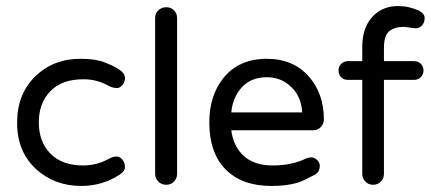

<svg xmlns="http://www.w3.org/2000/svg" viewBox="-20 -612 1437 640"><path d="M256.8 -60.5Q301.8 -60.5 341.8 -82Q355.5 -89.8 367.2 -90.3Q378.9 -90.8 387.7 -80.1Q396.5 -69.3 396.5 -55.2Q396.5 -41 377.9 -29.3Q321.3 7.8 251 7.8Q162.1 7.8 100.6 -47.9Q36.1 -107.4 37.1 -204.1Q37.1 -300.8 100.6 -360.4Q161.1 -417 251 -416Q298.8 -416 329.6 -403.8Q360.4 -391.6 378.4 -379.4Q396.5 -367.2 396.5 -352.5Q396.5 -337.9 387.7 -328.1Q378.9 -318.4 370.1 -318.4Q356.4 -318.4 341.8 -326.2Q300.8 -348.6 256.8 -347.7Q186.5 -347.7 147.9 -308.1Q109.4 -268.6 109.4 -204.1Q109.4 -139.6 147.9 -100.1Q186.5 -60.5 256.8 -60.5Z M570.3 -551.8V-32.2Q570.3 -17.6 560.1 -6.8Q549.8 3.9 534.2 3.9Q518.6 3.9 507.8 -6.8Q497.1 -17.6 497.1 -32.2V-551.8Q497.1 -567.4 507.8 -577.6Q518.6 -587.9 534.2 -587.9Q549.8 -587.9 560.1 -577.6Q570.3 -567.4 570.3 -551.8Z M992.2 -80.1Q1005.9 -86.9 1016.6 -87.4Q1027.3 -87.9 1036.6 -79.1Q1045.9 -70.3 1045.9 -59.6Q1045.9 -38.1 1028.8 -29.3Q1011.7 -20.5 998 -13.7Q984.4 -6.8 968.8 -2Q932.6 7.8 884.8 7.8Q786.1 7.8 731.9 -47.4Q677.7 -102.5 677.7 -204.1Q677.7 -292 723.6 -350.6Q775.4 -416 869.1 -416Q959 -416 1010.7 -355.5Q1059.6 -298.8 1059.6 -213.9Q1059.6 -199.2 1049.3 -188.5Q1039.1 -177.7 1023.4 -177.7H751Q757.8 -124 792.5 -92.3Q827.1 -60.5 888.2 -60.5Q949.2 -60.5 992.2 -80.1ZM869.1 -354.5Q797.9 -354.5 765.6 -291Q753.9 -268.6 751 -237.3H987.3Q984.4 -293.9 945.3 -327.1Q914.1 -354.5 869.1 -354.5Z M1365.2 -517.6 1326.2 -522.5Q1295.9 -522.5 1277.8 -508.3Q1259.8 -494.1 1259.8 -452.1V-408.2H1360.4Q1374 -408.2 1382.8 -399.4Q1391.6 -390.6 1391.6 -377Q1391.6 -363.3 1382.3 -354.5Q1373 -345.7 1360.4 -345.7H1259.8V-32.2Q1259.8 -17.6 1249.5 -6.8Q1239.3 3.9 1223.6 3.9Q1208 3.9 1197.8 -6.8Q1187.5 -17.6 1187.5 -32.2V-345.7H1139.6Q1126 -345.7 1117.2 -354.5Q1108.4 -363.3 1108.4 -377Q1108.4 -390.6 1117.7 -399.4Q1127 -408.2 1139.6 -408.2H1187.5V-455.1Q1187.5 -524.4 1226.6 -561.5Q1258.8 -591.8 1306.6 -591.8Q1343.8 -591.8 1377 -576.2Q1395.5 -566.4 1395.5 -551.8Q1395.5 -537.1 1386.7 -527.3Q1377.9 -517.6 1365.2 -517.6Z"/></svg>

Font: NTR
Style: Regular
Weight: 400
Designer: Purushoth Kumar Guthula
Foundry: Silicon Andhra, USA.
Version: Version 1.0.5; ttfautohint (v1.2.25-373a) -l 7 -r 28 -G 50 -